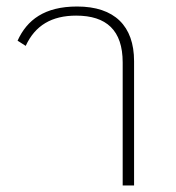

<svg xmlns="http://www.w3.org/2000/svg" viewBox="-20 -570 542 590"><path d="M392 0V-382C392 -490 332 -550 217 -550C117 -550 63 -509 34 -445L59 -429C88 -492 139 -522 214 -522C307 -522 357 -477 357 -378V0Z"/></svg>

Font: IBM Plex Thai Looped ExtraLight
Style: Regular
Weight: 200
Designer: Mike Abbink, Paul van der Laan, Pieter van Rosmalen, Ben Mitchell, Mark Frömberg
Foundry: Bold Monday
Version: Version 1.0